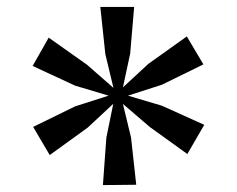

<svg xmlns="http://www.w3.org/2000/svg" viewBox="-20 -845 686 556"><path d="M278 -309 288 -446.5 308 -544.5 234 -475.5 124 -396 76 -477.5 197.5 -537 294.5 -568 197.5 -597 74.5 -654 121 -736 232 -657.5 308.5 -590.5 285 -688.5 270.5 -825H368.5L357 -690L336 -592L409.5 -660L521 -739.5L569 -658.5L448.5 -599.5L350.5 -568L448.5 -539L571.5 -483.5L522.5 -399L413.5 -477.5L336 -544L359.5 -446.5L374.5 -310Z"/></svg>

Font: Merriweather Light 18pt Medium
Style: Regular
Weight: 500
Version: Version 2.100